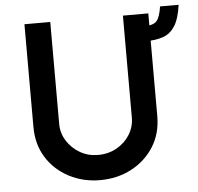

<svg xmlns="http://www.w3.org/2000/svg" viewBox="-53 -811 902 874"><g transform="rotate(-5 397.5 -374.0)"><path d="M206 -263Q206 -221 228.5 -185.5Q251 -150 288 -128.5Q325 -107 370 -107Q418 -107 456 -128.5Q494 -150 516 -185.5Q538 -221 538 -263V-729H654V-260Q654 -180 616 -120Q578 -60 513.5 -26Q449 8 370 8Q292 8 227.5 -26Q163 -60 125.5 -120Q88 -180 88 -260V-729H206ZM634 -673Q673 -673 688 -690.5Q703 -708 710 -756H795Q786 -692 765 -659.5Q744 -627 711 -615.5Q678 -604 634 -604Z"/></g></svg>

Font: Reem Kufi Medium
Style: Regular
Weight: 500
Designer: Khaled Hosny
Version: Version 1.001